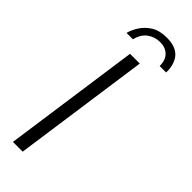

<svg xmlns="http://www.w3.org/2000/svg" viewBox="-216 -639 655 655"><g transform="rotate(45 112.0 -311.5)"><path d="M142 -623Q169 -623 186 -614.5Q203 -606 211 -592.5Q219 -579 222 -564Q225 -549 224 -537H193Q193 -566 177.5 -581Q162 -596 137 -596Q111 -596 91 -581.5Q71 -567 64 -537H33Q38 -556 50.5 -575.5Q63 -595 85 -609Q107 -623 142 -623ZM22 0 92 -495H139L69 0Z"/></g></svg>

Font: Alumni Sans Thin Light
Style: Italic
Weight: 300
Italic angle: -8°
Version: Version 1.016